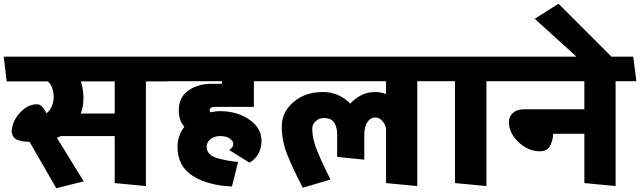

<svg xmlns="http://www.w3.org/2000/svg" viewBox="-31 -985 3444 1033"><path d="M586 -547H404Q412 -525 415 -500.5Q418 -476 418 -457Q418 -435 414.5 -414Q411 -393 403 -374H586ZM128 -222Q91 -222 64.5 -231.5Q38 -241 32 -273Q32 -329 74.5 -376.5Q117 -424 168 -424Q184 -424 197.5 -409Q211 -394 219 -376Q238 -389 248 -414.5Q258 -440 258 -462Q258 -487 250 -511Q242 -535 226 -547H5Q1 -581 -3 -613.5Q-7 -646 -11 -680H850L867 -547H754V16L586 0V-253H296Q291 -251 286 -248Q281 -245 275 -243Q312 -185 347.5 -126Q383 -67 420 -9Q383 0 346 9Q309 18 272 28Z M1376 -227Q1376 -189 1359 -158Q1342 -127 1311 -110L1202 -178Q1212 -185 1218 -192.5Q1224 -200 1224 -213Q1224 -225 1206 -239Q1188 -253 1153 -253Q1122 -253 1101.5 -236.5Q1081 -220 1081 -196Q1081 -150 1138.5 -134Q1196 -118 1250 -114L1217 18Q1092 14 1008 -37.5Q924 -89 924 -196Q924 -225 933.5 -252.5Q943 -280 961 -303Q946 -319 938.5 -341Q931 -363 931 -391Q931 -462 982.5 -498Q1034 -534 1103 -534H1163V-548H861L845 -680H1422L1439 -548H1335V-410H1127Q1111 -410 1104 -405Q1097 -400 1097 -392Q1097 -389 1098 -385.5Q1099 -382 1101 -381Q1113 -383 1126 -385Q1139 -387 1152 -387Q1245 -387 1310.5 -341.5Q1376 -296 1376 -227Z M2046 0V-295Q2040 -320 2024 -336.5Q2008 -353 1988 -353Q1962 -353 1945.5 -327.5Q1929 -302 1929 -262V-126L1783 -141V-262Q1783 -302 1766.5 -326Q1750 -350 1713 -350Q1685 -350 1667 -332.5Q1649 -315 1649 -293Q1649 -249 1666.5 -197.5Q1684 -146 1747 -19L1598 25Q1541 -85 1513 -157Q1485 -229 1485 -304Q1485 -382 1548 -436Q1611 -490 1706 -490Q1754 -490 1793 -471Q1832 -452 1853 -427Q1875 -452 1909 -471Q1943 -490 1991 -490Q2004 -490 2018.5 -487Q2033 -484 2046 -479V-548H1433L1417 -680H2309L2326 -548H2214V16Z M2417 0V-548H2320L2304 -680H2681L2698 -548H2586V16Z M3113 0V-265H2945Q2945 -234 2929.5 -202.5Q2914 -171 2874 -171Q2811 -171 2759 -220Q2707 -269 2707 -329Q2707 -358 2728.5 -377.5Q2750 -397 2788 -397H3113V-548H2692L2676 -680H3376L3393 -548H3281V16Z M3301 -638 3130 -626 2846 -884 2974 -965Z"/></svg>

Font: Palanquin Dark SemiBold
Style: Regular
Weight: 600
Designer: Pria Ravichandran
Version: Version 1.001